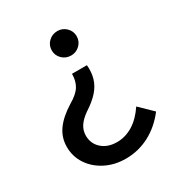

<svg xmlns="http://www.w3.org/2000/svg" viewBox="-174 -619 920 982"><g transform="rotate(-30 285.5 -128.5)"><path d="M263 -272H351Q355 -229 344.5 -193.5Q334 -158 307 -127.5Q280 -97 232 -66Q198 -42 182 -17Q166 8 166 38Q166 85 200 115.5Q234 146 289 146Q338 146 382.5 119Q427 92 464 37L539 110Q490 174 425 208Q360 242 286 242Q220 242 167 215Q114 188 83.5 142Q53 96 53 39Q53 -16 84.5 -60Q116 -104 179 -143Q227 -171 245 -200.5Q263 -230 263 -272ZM233 -427Q233 -457 254.5 -478Q276 -499 307 -499Q337 -499 358.5 -478Q380 -457 380 -427Q380 -397 358.5 -376Q337 -355 307 -355Q276 -355 254.5 -376Q233 -397 233 -427Z"/></g></svg>

Font: Wix Madefor Display SemiBold
Style: Regular
Weight: 600
Designer: Dalton Maag Ltd
Foundry: Dalton Maag Ltd
Version: Version 3.100